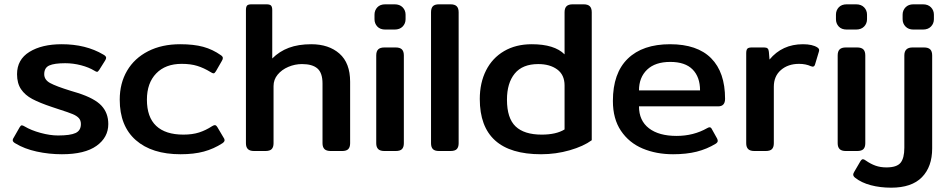

<svg xmlns="http://www.w3.org/2000/svg" viewBox="-20 -700 4408 890"><path d="M52 -35Q39 -42 39 -50Q39 -56 43 -61L71 -110Q76 -119 81 -119Q86 -119 94 -114Q124 -96 168 -84Q212 -72 249 -72Q306 -72 330.5 -83.5Q355 -95 355 -125Q355 -142 345.5 -152.5Q336 -163 317 -171Q298 -179 254 -193Q254 -193 221 -204Q164 -223 130 -241Q96 -259 77.5 -286.5Q59 -314 59 -356Q59 -424 116.5 -459.5Q174 -495 266 -495Q378 -495 459 -447Q472 -440 472 -432Q472 -427 467 -419L440 -376Q434 -367 430 -367Q426 -367 418 -372Q392 -388 355.5 -397.5Q319 -407 282 -407Q232 -407 208.5 -396.5Q185 -386 185 -356Q185 -330 212.5 -315Q240 -300 308 -279L341 -269Q419 -244 450.5 -210Q482 -176 482 -125Q482 -63 427.5 -24Q373 15 267 15Q207 15 150 2.5Q93 -10 52 -35Z M535 -238Q535 -314 569 -372Q603 -430 666.5 -462.5Q730 -495 815 -495Q878 -495 922 -483Q966 -471 1004 -444Q1013 -438 1013 -431Q1013 -425 1008 -417L981 -370Q975 -360 970 -360Q965 -360 956 -366Q925 -385 894.5 -394.5Q864 -404 822 -404Q747 -404 704 -359.5Q661 -315 661 -238Q661 -157 704 -116.5Q747 -76 830 -76Q872 -76 903 -86Q934 -96 963 -115Q971 -120 976 -120Q982 -120 988 -110L1017 -61Q1021 -56 1021 -50Q1021 -43 1011 -36Q971 -10 925 2.5Q879 15 817 15Q684 15 609.5 -50.5Q535 -116 535 -238Z M1120 -36V-653Q1120 -668 1125 -674Q1130 -680 1146 -680H1215Q1231 -680 1236.5 -674Q1242 -668 1242 -653V-429Q1275 -462 1319 -478.5Q1363 -495 1423 -495Q1504 -495 1553.5 -451.5Q1603 -408 1603 -321V-36Q1603 -18 1594.5 -9Q1586 0 1566 0H1513Q1493 0 1484 -9Q1475 -18 1475 -36V-313Q1475 -362 1451.5 -382.5Q1428 -403 1380 -403Q1347 -403 1316.5 -390Q1286 -377 1267 -354Q1248 -331 1248 -301V-36Q1248 -18 1239.5 -9Q1231 0 1210 0H1158Q1138 0 1129 -9Q1120 -18 1120 -36Z M1716 -611V-632Q1716 -652 1729 -666Q1742 -680 1766 -680H1809Q1833 -680 1846.5 -666Q1860 -652 1860 -632V-611Q1860 -591 1846.5 -577Q1833 -563 1809 -563H1766Q1742 -563 1729 -577Q1716 -591 1716 -611ZM1724 -36V-443Q1724 -462 1733 -471Q1742 -480 1762 -480H1814Q1834 -480 1843 -471Q1852 -462 1852 -443V-36Q1852 -18 1843.5 -9Q1835 0 1814 0H1762Q1742 0 1733 -9Q1724 -18 1724 -36Z M1978 -36V-643Q1978 -662 1986.5 -671Q1995 -680 2015 -680H2068Q2088 -680 2097 -671Q2106 -662 2106 -643V-36Q2106 -18 2097.5 -9Q2089 0 2068 0H2015Q1995 0 1986.5 -9Q1978 -18 1978 -36Z M2204 -241Q2204 -316 2233 -373.5Q2262 -431 2316.5 -463Q2371 -495 2445 -495Q2550 -495 2597 -448V-643Q2597 -662 2606 -671Q2615 -680 2635 -680H2685Q2705 -680 2714 -671Q2723 -662 2723 -643V-50Q2685 -22 2621 -3.5Q2557 15 2488 15Q2204 15 2204 -241ZM2597 -100V-304Q2597 -353 2563 -378Q2529 -403 2475 -403Q2402 -403 2366 -359Q2330 -315 2330 -238Q2330 -152 2370 -114Q2410 -76 2491 -76Q2558 -76 2597 -100Z M2821 -232Q2821 -361 2890 -428Q2959 -495 3086 -495Q3212 -495 3276.5 -430Q3341 -365 3341 -242Q3341 -207 3309 -207H2942Q2942 -141 2988 -105.5Q3034 -70 3116 -70Q3195 -70 3258 -106Q3265 -110 3269 -110Q3276 -110 3280 -101L3304 -58Q3307 -52 3307 -47Q3307 -40 3298 -34Q3257 -9 3209.5 3Q3162 15 3100 15Q3022 15 2959 -11.5Q2896 -38 2858.5 -93.5Q2821 -149 2821 -232ZM3225 -281Q3225 -343 3190.5 -378Q3156 -413 3087 -413Q3017 -413 2979.5 -377Q2942 -341 2942 -281Z M3439 -36V-453Q3439 -468 3444 -474Q3449 -480 3465 -480H3522Q3533 -480 3538 -475.5Q3543 -471 3544 -460L3547 -424Q3606 -495 3702 -495Q3746 -495 3769 -480Q3775 -476 3776.5 -471.5Q3778 -467 3776 -461L3758 -401Q3755 -391 3747 -391L3739 -393Q3715 -404 3684 -404Q3633 -404 3600 -375.5Q3567 -347 3567 -298V-36Q3567 -18 3558.5 -9Q3550 0 3529 0H3477Q3457 0 3448 -9Q3439 -18 3439 -36Z M3855 -611V-632Q3855 -652 3868 -666Q3881 -680 3905 -680H3948Q3972 -680 3985.5 -666Q3999 -652 3999 -632V-611Q3999 -591 3985.5 -577Q3972 -563 3948 -563H3905Q3881 -563 3868 -577Q3855 -591 3855 -611ZM3863 -36V-443Q3863 -462 3872 -471Q3881 -480 3901 -480H3953Q3973 -480 3982 -471Q3991 -462 3991 -443V-36Q3991 -18 3982.5 -9Q3974 0 3953 0H3901Q3881 0 3872 -9Q3863 -18 3863 -36Z M4164 -611V-632Q4164 -652 4177.5 -666Q4191 -680 4214 -680H4258Q4282 -680 4295.5 -666Q4309 -652 4309 -632V-611Q4309 -591 4295.5 -577Q4282 -563 4258 -563H4214Q4191 -563 4177.5 -577Q4164 -591 4164 -611ZM3944 124Q3935 117 3935 109Q3935 104 3940 96L3968 48Q3974 38 3980 38Q3985 38 3993 44Q4016 60 4038.5 68Q4061 76 4089 76Q4137 76 4154.5 54.5Q4172 33 4172 -15V-443Q4172 -480 4210 -480H4263Q4283 -480 4292 -471Q4301 -462 4301 -443V-12Q4301 73 4253.5 121.5Q4206 170 4111 170Q4060 170 4016.5 158.5Q3973 147 3944 124Z"/></svg>

Font: Mitr
Style: Regular
Weight: 400
Designer: Thanarat Vachiruckul
Foundry: Cadson Demak
Version: Version 1.003